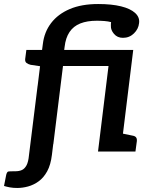

<svg xmlns="http://www.w3.org/2000/svg" viewBox="-72 -753 740 954"><path d="M75 0 127 -424 80 -431Q68 -434 60 -440Q52 -446 53 -459L59 -505H137L141 -535Q148 -594 182 -638.5Q216 -683 274.5 -708Q333 -733 416 -733Q483 -733 529.5 -721.5Q576 -710 599.5 -688.5Q623 -667 619 -638Q616 -609 593.5 -587Q571 -565 539 -565Q511 -565 494.5 -584.5Q478 -604 479 -624Q479 -630 479 -634.5Q479 -639 480 -643Q466 -647 447 -648.5Q428 -650 409 -650Q361 -650 327 -636.5Q293 -623 273.5 -594Q254 -565 249 -520L247 -505H590L566 -425H241L193 -37ZM14 181Q-7 181 -23 178Q-39 175 -52 171L-41 115Q-37 100 -30 99Q-23 98 3 98Q24 98 37.5 91.5Q51 85 60 68Q69 51 72 18L115 -328H228L186 16Q180 66 162.5 98Q145 130 120 148Q95 166 67.5 173.5Q40 181 14 181ZM501 0 524 -92 587 -79Q599 -77 604 -70.5Q609 -64 608 -52L601 0ZM415 0 477 -505H590L528 0Z"/></svg>

Font: Aleo SemiBold
Style: Italic
Weight: 600
Italic angle: -7°
Designer: Alessio Laiso
Foundry: Alessio Laiso
Version: Version 2.001;gftools[0.9.29]